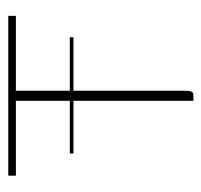

<svg xmlns="http://www.w3.org/2000/svg" viewBox="-32 -468 500 477"><g transform="rotate(-90 218.5 -230.0)"><path d="M75 -307H206V-441H20V-460H417V-441H231V-307H364V-298H231V-20Q231 -10 229 -5Q227 0 219 0H206V-298H75Z"/></g></svg>

Font: Genos Thin
Style: Regular
Weight: 100
Designer: Robert E. Leuschke
Foundry: Robert E. Leuschke
Version: Version 1.010